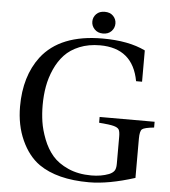

<svg xmlns="http://www.w3.org/2000/svg" viewBox="-58 -893 849 960"><g transform="rotate(5 367.0 -413.0)"><path d="M429 -732Q403 -732 387 -748.5Q371 -765 371 -787Q371 -809 386.5 -825Q402 -841 429 -841Q456 -841 471.5 -825Q487 -809 487 -787Q487 -765 471.5 -748.5Q456 -732 429 -732ZM48 -333Q48 -485 123 -584Q218 -707 430 -707Q561 -707 645 -666V-509H615Q585 -672 420 -672Q363 -672 317.5 -653.5Q272 -635 243 -604Q214 -573 195 -530.5Q176 -488 168 -443.5Q160 -399 160 -349Q160 -307 166 -266.5Q172 -226 190 -179.5Q208 -133 237 -99Q266 -65 316.5 -42.5Q367 -20 433 -20Q482 -20 521 -35Q538 -42 546.5 -53Q555 -64 555 -89V-224Q555 -251 549 -261Q543 -271 522.5 -276.5Q502 -282 449 -286V-315H725V-286Q676 -281 665 -271.5Q654 -262 654 -224V-27Q522 15 424 15Q264 15 172 -49Q116 -89 82 -164Q48 -239 48 -333Z"/></g></svg>

Font: Linguistics Pro
Style: Regular
Weight: 400
Designer: Stefan Peev, Context Ltd
Foundry: Stefan Peev, Context Ltd
Version: Version 001.000